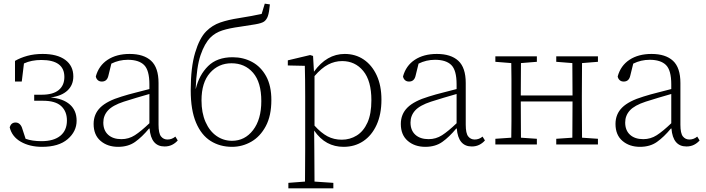

<svg xmlns="http://www.w3.org/2000/svg" viewBox="-20 -790 3860 1050"><path d="M210 13Q142 13 93.5 -15Q45 -43 33 -94Q41 -120 65 -120Q79 -120 88.5 -110.5Q98 -101 102 -86L120 -31Q156 -18 207 -18Q274 -18 310 -47.5Q346 -77 346 -131Q346 -181 314.5 -210Q283 -239 215 -239H167V-272H208Q270 -272 301 -297.5Q332 -323 332 -369Q332 -462 206 -462Q152 -462 111 -443L99 -344H62V-457Q91 -474 129 -484.5Q167 -495 213 -495Q293 -495 337 -462.5Q381 -430 381 -372Q381 -325 349 -295Q317 -265 257 -257Q325 -251 362 -218.5Q399 -186 399 -130Q399 -71 350 -29Q301 13 210 13Z M880 11Q806 11 798 -87H795Q757 -41 719 -14Q681 13 626 13Q568 13 530 -19.5Q492 -52 492 -112Q492 -166 528.5 -202Q565 -238 645 -262Q683 -274 721.5 -283.5Q760 -293 797 -303V-329Q797 -406 768 -434.5Q739 -463 679 -463Q631 -463 589 -442L573 -377Q566 -344 537 -344Q523 -344 514.5 -352Q506 -360 504 -372Q520 -431 568.5 -463Q617 -495 689 -495Q766 -495 806.5 -457.5Q847 -420 847 -336V-108Q847 -61 860.5 -44Q874 -27 896 -27Q920 -27 939 -43L952 -22Q939 -7 921 2Q903 11 880 11ZM545 -120Q545 -77 571.5 -53Q598 -29 644 -29Q684 -29 717.5 -50.5Q751 -72 797 -116V-276Q762 -266 726.5 -255.5Q691 -245 657 -234Q596 -214 570.5 -186Q545 -158 545 -120Z M1249 13Q1183 13 1132 -19Q1081 -51 1052 -119.5Q1023 -188 1023 -296Q1023 -421 1047 -501.5Q1071 -582 1108 -619Q1141 -652 1184.5 -667Q1228 -682 1287 -691Q1363 -703 1411 -714L1428 -770L1456 -766Q1452 -722 1445 -702Q1438 -682 1424 -672Q1411 -663 1376.5 -657Q1342 -651 1294 -644Q1234 -636 1195.5 -623.5Q1157 -611 1131 -585Q1099 -553 1077 -489Q1055 -425 1050 -304L1051 -305Q1069 -380 1118 -428.5Q1167 -477 1252 -477Q1311 -477 1359 -451Q1407 -425 1435.5 -373Q1464 -321 1464 -243Q1464 -157 1433.5 -100Q1403 -43 1354 -15Q1305 13 1249 13ZM1249 -20Q1319 -20 1364 -78.5Q1409 -137 1409 -237Q1409 -340 1364 -392Q1319 -444 1246 -444Q1175 -444 1128.5 -391.5Q1082 -339 1082 -241Q1082 -173 1104 -123Q1126 -73 1164 -46.5Q1202 -20 1249 -20Z M1851 -456Q1811 -456 1774.5 -437Q1738 -418 1700 -374V-103Q1736 -63 1771 -44.5Q1806 -26 1849 -26Q1894 -26 1931 -49Q1968 -72 1989.5 -119.5Q2011 -167 2011 -242Q2011 -348 1966.5 -402Q1922 -456 1851 -456ZM1859 13Q1810 13 1770 -8.5Q1730 -30 1698 -76L1699 28Q1699 68 1699.5 115Q1700 162 1700 203L1803 210V240H1557V210L1648 203Q1648 162 1648.5 114.5Q1649 67 1649 26V-262Q1649 -309 1648.5 -350.5Q1648 -392 1647 -430L1554 -432V-460L1676 -489L1692 -484L1697 -398Q1767 -495 1865 -495Q1924 -495 1969 -464.5Q2014 -434 2040 -378Q2066 -322 2066 -245Q2066 -165 2039.5 -107Q2013 -49 1966.5 -18Q1920 13 1859 13Z M2560 11Q2486 11 2478 -87H2475Q2437 -41 2399 -14Q2361 13 2306 13Q2248 13 2210 -19.5Q2172 -52 2172 -112Q2172 -166 2208.5 -202Q2245 -238 2325 -262Q2363 -274 2401.5 -283.5Q2440 -293 2477 -303V-329Q2477 -406 2448 -434.5Q2419 -463 2359 -463Q2311 -463 2269 -442L2253 -377Q2246 -344 2217 -344Q2203 -344 2194.5 -352Q2186 -360 2184 -372Q2200 -431 2248.5 -463Q2297 -495 2369 -495Q2446 -495 2486.5 -457.5Q2527 -420 2527 -336V-108Q2527 -61 2540.5 -44Q2554 -27 2576 -27Q2600 -27 2619 -43L2632 -22Q2619 -7 2601 2Q2583 11 2560 11ZM2225 -120Q2225 -77 2251.5 -53Q2278 -29 2324 -29Q2364 -29 2397.5 -50.5Q2431 -72 2477 -116V-276Q2442 -266 2406.5 -255.5Q2371 -245 2337 -234Q2276 -214 2250.5 -186Q2225 -158 2225 -120Z M3022 -452V-482H3250V-452L3163 -445Q3163 -405 3162.5 -356.5Q3162 -308 3162 -268V-214Q3162 -174 3162.5 -126Q3163 -78 3163 -37L3250 -31V0H3022V-31L3110 -37Q3110 -78 3110.5 -130.5Q3111 -183 3111 -235H2828Q2828 -180 2828.5 -128.5Q2829 -77 2829 -37L2916 -31V0H2689V-31L2776 -37Q2777 -78 2777 -126Q2777 -174 2777 -214V-268Q2777 -308 2777 -356.5Q2777 -405 2776 -445L2689 -452V-482H2916V-452L2829 -445Q2829 -406 2828.5 -358.5Q2828 -311 2828 -268H3111Q3111 -311 3110.5 -358.5Q3110 -406 3110 -445Z M3734 11Q3660 11 3652 -87H3649Q3611 -41 3573 -14Q3535 13 3480 13Q3422 13 3384 -19.5Q3346 -52 3346 -112Q3346 -166 3382.5 -202Q3419 -238 3499 -262Q3537 -274 3575.5 -283.5Q3614 -293 3651 -303V-329Q3651 -406 3622 -434.5Q3593 -463 3533 -463Q3485 -463 3443 -442L3427 -377Q3420 -344 3391 -344Q3377 -344 3368.5 -352Q3360 -360 3358 -372Q3374 -431 3422.5 -463Q3471 -495 3543 -495Q3620 -495 3660.5 -457.5Q3701 -420 3701 -336V-108Q3701 -61 3714.5 -44Q3728 -27 3750 -27Q3774 -27 3793 -43L3806 -22Q3793 -7 3775 2Q3757 11 3734 11ZM3399 -120Q3399 -77 3425.5 -53Q3452 -29 3498 -29Q3538 -29 3571.5 -50.5Q3605 -72 3651 -116V-276Q3616 -266 3580.5 -255.5Q3545 -245 3511 -234Q3450 -214 3424.5 -186Q3399 -158 3399 -120Z"/></svg>

Font: Source Serif 4 SmText Light
Style: Regular
Weight: 300
Designer: Frank Grießhammer
Foundry: Adobe
Version: Version 4.005;hotconv 1.1.0;makeotfexe 2.6.0